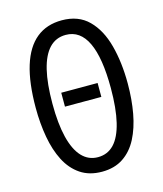

<svg xmlns="http://www.w3.org/2000/svg" viewBox="-110 -807 765 899"><g transform="rotate(-15 272.5 -357.0)"><path d="M360.4 -397V-329.6H184.1V-397ZM496.1 -357.9Q496.1 -281.2 483.9 -214.6Q471.7 -147.9 445.6 -97.4Q419.4 -46.9 377 -18.6Q334.5 9.8 273.9 9.8Q212.4 9.8 169.4 -19.3Q126.5 -48.3 100.3 -99.1Q74.2 -149.9 62.3 -216.8Q50.3 -283.7 50.3 -358.9Q50.3 -481 75.4 -562Q100.6 -643.1 150.4 -683.6Q200.2 -724.1 273.9 -724.1Q354 -724.1 402.8 -675.5Q451.7 -627 473.9 -543.9Q496.1 -460.9 496.1 -357.9ZM130.9 -357.9Q130.9 -260.7 147.2 -194.6Q163.6 -128.4 195.3 -94.7Q227.1 -61 272.9 -61Q319.8 -61 351.1 -94Q382.3 -127 398.2 -193.1Q414.1 -259.3 414.1 -357.9Q414.1 -504.9 378.9 -579.1Q343.8 -653.3 273.9 -653.3Q226.1 -653.3 194.3 -619.9Q162.6 -586.4 146.7 -520.8Q130.9 -455.1 130.9 -357.9Z"/></g></svg>

Font: Open Sans Condensed
Style: Regular
Weight: 400
Width: 3
Designer: Monotype Design Team
Foundry: Monotype Imaging Inc.
Version: Version 3.000